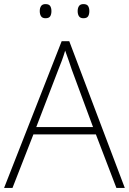

<svg xmlns="http://www.w3.org/2000/svg" viewBox="-20 -917 630 937"><path d="M548 0 448 -261H143L41 0H0L281 -716H318L589 0ZM330 -578Q325 -595 316 -619.5Q307 -644 298 -670Q291 -646 282 -621.5Q273 -597 265 -578L157 -297H434ZM174 -863Q174 -878 180.5 -887.5Q187 -897 202 -897Q219 -897 225 -887.5Q231 -878 231 -863Q231 -847 225 -837.5Q219 -828 202 -828Q187 -828 180.5 -837.5Q174 -847 174 -863ZM359 -863Q359 -878 365.5 -887.5Q372 -897 387 -897Q404 -897 410 -887.5Q416 -878 416 -863Q416 -847 410 -837.5Q404 -828 387 -828Q372 -828 365.5 -837.5Q359 -847 359 -863Z"/></svg>

Font: Noto Sans Kannada ExtraLight
Style: Regular
Weight: 200
Designer: Jelle Bosma - Monotype Design Team
Foundry: Monotype Imaging Inc.
Version: Version 2.005; ttfautohint (v1.8.4.7-5d5b)